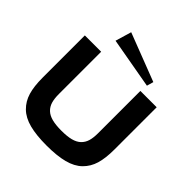

<svg xmlns="http://www.w3.org/2000/svg" viewBox="-268 -1237 1447 1447"><g transform="rotate(45 455.5 -513.5)"><path d="M73.2 -776.9H247.1V-326.2Q247.1 -276.9 257.1 -243.7Q267.1 -210.4 291.3 -187.5Q315.4 -164.6 355.5 -154.3Q395.5 -144 456.1 -144Q516.6 -144 556.6 -154.3Q596.7 -164.6 620.8 -187.5Q645 -210.4 655 -243.7Q665 -276.9 665 -326.2V-776.9H838.9V-326.2Q838.9 -234.4 820.6 -172.6Q802.2 -110.8 758.1 -67.6Q713.9 -24.4 640.1 -5.1Q566.4 14.2 456.1 14.2Q345.7 14.2 272 -5.1Q198.2 -24.4 154.1 -67.6Q109.9 -110.8 91.6 -172.6Q73.2 -234.4 73.2 -326.2ZM265.1 -912.1 303.2 -1041 687 -893.1 671.9 -839.8Z"/></g></svg>

Font: Sporting Grotesque
Style: Gras
Weight: 700
Designer: Lucas LE BIHAN
Foundry: Lucas LE BIHAN
Version: Version 1.001